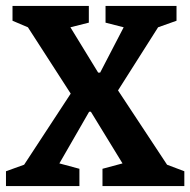

<svg xmlns="http://www.w3.org/2000/svg" viewBox="-26 -626 640 646"><path d="M-5.9 0V-49.8L55.2 -71.8L211.9 -311L67.9 -534.2L16.1 -556.2V-606H272.9V-549.8L210.9 -534.2L304.2 -381.8H311L390.1 -534.2L329.1 -549.8V-606H567.9V-556.2L505.9 -534.2L371.1 -321.8L536.1 -71.8L594.2 -49.8V0H318.8V-58.1L386.2 -76.2L279.8 -250H273.9L173.8 -76.2L241.2 -58.1V0Z"/></svg>

Font: Grenze SemiBold
Style: Regular
Weight: 600
Designer: Renata Polastri
Foundry: Omnibus-Type
Version: Version 1.002;PS 001.002;hotconv 1.0.88;makeotf.lib2.5.64775